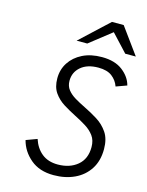

<svg xmlns="http://www.w3.org/2000/svg" viewBox="-135 -1004 843 1098"><g transform="rotate(15 286.0 -454.5)"><path d="M291.5 12Q207.5 12 154.8 -32.5Q102 -77 85.5 -140.5L150.5 -164.5Q167.5 -112.5 204.5 -82.8Q241.5 -53 299 -53Q369.5 -53 415 -90.8Q460.5 -128.5 460.5 -199Q460.5 -239 441 -265.5Q421.5 -292 390.5 -311.2Q359.5 -330.5 324.5 -348Q287 -367 251.2 -389.2Q215.5 -411.5 192.5 -444.5Q169.5 -477.5 169.5 -529Q169.5 -581 196.2 -622.2Q223 -663.5 271.5 -687.8Q320 -712 386 -712Q462.5 -712 508.5 -676.5Q554.5 -641 567 -592.5L503.5 -569.5Q491.5 -604 462.5 -626.2Q433.5 -648.5 381.5 -648.5Q316 -648.5 278.2 -616.2Q240.5 -584 240.5 -533.5Q240.5 -502 257.8 -480.2Q275 -458.5 302.8 -442Q330.5 -425.5 362.5 -410Q403 -390.5 442 -366.2Q481 -342 506.8 -304.2Q532.5 -266.5 532.5 -206Q532.5 -136.5 501 -87.8Q469.5 -39 415 -13.5Q360.5 12 291.5 12ZM220.5 -765 388 -921H457.5L571 -765H508.5L413.5 -867L283.5 -765Z"/></g></svg>

Font: Overpass Light
Style: Italic
Weight: 300
Italic angle: -10°
Designer: Delve Withrington, Dave Bailey, Thomas Jockin
Foundry: Delve Fonts LLC
Version: Version 4.000; ttfautohint (v1.8.3)